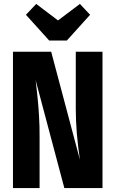

<svg xmlns="http://www.w3.org/2000/svg" viewBox="-20 -956 587 976"><path d="M386.2 -936 438 -880.9 319.8 -750H230L111.8 -880.9L164.1 -936L274.9 -852.1ZM501 -692.9V0H307.1L161.1 -548.8Q161.6 -544.4 164.6 -518.8Q167.5 -493.2 168.5 -483.2Q169.4 -473.1 172.1 -448.2Q174.8 -423.3 175.8 -406Q176.8 -388.7 178.5 -363.8Q180.2 -338.9 180.7 -313.7Q181.2 -288.6 181.2 -262.2V0H45.9V-692.9H240.2L386.2 -144Q365.2 -285.2 365.2 -402.8V-692.9Z"/></svg>

Font: Fira Sans Compressed
Style: Bold
Weight: 700
Width: 1
Designer: Carrois Corporate & Edenspiekermann AG
Foundry: Carrois Corporate GbR & Edenspiekermann AG
Version: Version 4.203;PS 004.203;hotconv 1.0.88;makeotf.lib2.5.64775